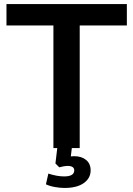

<svg xmlns="http://www.w3.org/2000/svg" viewBox="-20 -732 659 949"><path d="M335 0 330 41Q336 40 347 40Q383 40 405.5 58.5Q428 77 428 110Q428 149 394 173Q360 197 299 197Q277 197 251.5 192.5Q226 188 207 179L219 126Q262 140 297 140Q347 140 347 110Q347 88 313 88Q299 88 273 95L254 76L263 0H244V-606H12V-712H607V-606H374V0Z"/></svg>

Font: Muli-Bold
Style: Bold
Weight: 700
Version: Version 2.000